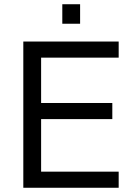

<svg xmlns="http://www.w3.org/2000/svg" viewBox="-20 -886 630 906"><path d="M90 0V-690H540V-614H174V-400H510V-324H174V-76H540V0ZM274 -774V-866H358V-774Z"/></svg>

Font: Oxanium
Style: Regular
Weight: 400
Designer: Severin Meyer
Version: Version 1.001